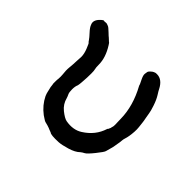

<svg xmlns="http://www.w3.org/2000/svg" viewBox="-119 -593 785 785"><g transform="rotate(45 273.5 -200.5)"><path d="M141 -407 155 -394Q157 -394 163 -384Q191 -340 191 -299Q191 -282 193 -275.5Q195 -269 195 -252Q195 -235 194.5 -228Q194 -221 193.5 -211.5Q193 -202 192.5 -197.5Q192 -193 191.5 -187.5Q191 -182 190 -179Q185 -168 185 -150.5Q185 -133 189 -125Q193 -117 195 -110Q202 -82 224.5 -64Q247 -46 261 -43Q305 -35 336 -55Q385 -86 401 -137Q402 -140 403 -140Q404 -140 405.5 -144.5Q407 -149 408 -150Q409 -151 409 -154Q409 -157 409.5 -157Q410 -157 411 -161Q412 -165 412 -175.5Q412 -186 411.5 -187Q411 -188 411 -206Q410 -279 369 -354Q367 -358 367.5 -358.5Q368 -359 358.5 -378Q349 -397 350.5 -406Q352 -415 352.5 -418.5Q353 -422 360 -428.5Q367 -435 371 -436.5Q375 -438 377 -439Q379 -440 387 -440Q417 -440 436 -403Q438 -398 448.5 -381.5Q459 -365 467.5 -339.5Q476 -314 477 -304.5Q478 -295 481 -281Q484 -267 485 -256.5Q486 -246 487.5 -234.5Q489 -223 488 -208Q487 -193 485 -181.5Q483 -170 480.5 -162.5Q478 -155 477.5 -149Q477 -143 476 -135Q475 -127 474 -123.5Q473 -120 472 -111.5Q471 -103 467 -90Q463 -77 461.5 -70Q460 -63 437.5 -35Q415 -7 406 -2.5Q397 2 391 7Q376 22 346 31Q316 40 299 41Q255 43 248 36Q248 36 244 34.5Q240 33 236 31.5Q232 30 229 28.5Q226 27 218.5 25Q211 23 209 22.5Q207 22 203 21Q199 20 192.5 15.5Q186 11 178 6Q145 -19 128 -54Q123 -66 122 -72Q121 -78 118.5 -87Q116 -96 116 -100Q116 -104 115 -108Q114 -112 114 -113Q114 -114 114 -125.5Q114 -137 115 -141Q116 -155 115 -165Q112 -188 114 -207Q116 -226 116.5 -245Q117 -264 118 -271Q118 -289 109 -311Q100 -333 98.5 -333Q97 -333 91.5 -341.5Q86 -350 71.5 -365.5Q57 -381 53 -393Q45 -411 63 -430Q77 -444 80 -441Q81 -440 87.5 -441Q94 -442 97 -440.5Q100 -439 105 -437.5Q110 -436 125 -421.5Q140 -407 141 -407Z"/></g></svg>

Font: TT2020 Style E
Style: Regular
Weight: 400
Version: Version 00.2